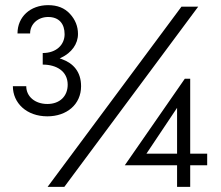

<svg xmlns="http://www.w3.org/2000/svg" viewBox="-20 -726 860 746"><path d="M164 -274C239 -274 295 -320 295 -391C295 -447 265 -480 221 -496C218 -497 215 -498 212 -499C214 -500 216 -501 218 -502C258 -521 283 -555 283 -594C283 -623 273 -649 252 -672C231 -695 203 -706 167 -706C98 -706 48 -661 48 -596H97C97 -633 128 -660 167 -660C210 -660 231 -633 231 -593C231 -553 200 -520 146 -520V-475C200 -475 243 -449 243 -397C243 -352 212 -322 164 -322C116 -322 82 -351 82 -391H30C30 -326 83 -274 164 -274ZM685 -700 165 0H230L750 -700ZM465 -84H668V0H719V-84H785V-129H719V-420H698ZM549 -129 668 -307V-129Z"/></svg>

Font: Jost
Style: Regular
Weight: 400
Version: Version 3.710